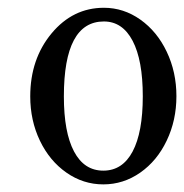

<svg xmlns="http://www.w3.org/2000/svg" viewBox="-20 -465 478 499"><path d="M58.6 -214.4Q58.6 -311.5 114 -378.2Q169.4 -444.8 250 -444.8Q301.3 -444.8 344.7 -414.1Q388.2 -383.3 413.3 -330.6Q438.5 -277.8 438.5 -215.1Q438.5 -152.3 413.3 -99.6Q388.2 -46.9 344.5 -16.4Q300.8 14.2 248.5 14.2Q196.3 14.2 152.6 -16.4Q108.9 -46.9 83.7 -99.4Q58.6 -151.9 58.6 -214.4ZM250 -409.2Q146 -409.2 146 -214.4Q146 -121.1 172.4 -71.3Q198.7 -21.5 248.5 -21.5Q298.3 -21.5 324.7 -71.3Q351.1 -121.1 351.1 -214.8Q351.1 -308.6 324.7 -358.9Q298.3 -409.2 250 -409.2Z"/></svg>

Font: RIT Rachana
Style: Regular
Weight: 400
Designer: Hussain KH
Version: 1.4.7